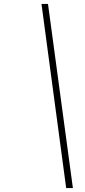

<svg xmlns="http://www.w3.org/2000/svg" viewBox="-20 -838 430 972"><path d="M315 114H349L223 -818H190Z"/></svg>

Font: Advent Pro ExtraLight
Style: Italic
Weight: 250
Italic angle: -12°
Version: Version 3.000